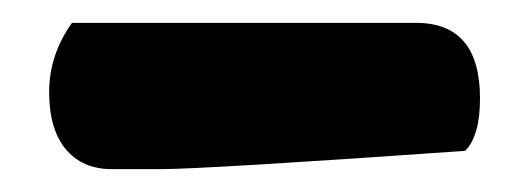

<svg xmlns="http://www.w3.org/2000/svg" viewBox="-20 -352 463 168"><path d="M78 -204Q52 -204 37.5 -221.5Q23 -239 23 -271.5Q23 -304 43 -332H344Q400 -332 400 -266Q400 -233 387 -220Q159 -204 120 -204H118Q114 -204 111 -204H108Q107 -204 106 -204H102Q100 -204 99 -204H95Q94 -204 93 -204H90Q89 -204 88 -204Z"/></svg>

Font: Chela One Cyrilic
Style: Regular
Weight: 400
Designer: Miguel Hernandez
Foundry: LatinoType
Version: Version 1.001